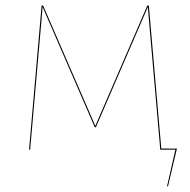

<svg xmlns="http://www.w3.org/2000/svg" viewBox="-20 -537 683 689"><path d="M558.8 -3.9 514.1 -517.2H508.7L322.1 -85.3L134.7 -517.2H129.3L84.3 0H88.2L129.3 -468.9C130.6 -484.1 131.7 -499.2 132.8 -512.1L320.1 -80.2H324.1L510.6 -512C511.7 -499.1 512.9 -484.1 514.1 -468.9L555.1 0H609.4L579.4 131.7H582.9L614.9 -3.8Z"/></svg>

Font: Fira Sans Four
Style: Regular
Weight: 100
Designer: Carrois Corporate & Edenspiekermann AG
Foundry: Carrois Corporate GbR & Edenspiekermann AG
Version: Version 4.203;PS 004.203;hotconv 1.0.88;makeotf.lib2.5.64775